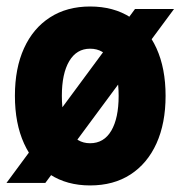

<svg xmlns="http://www.w3.org/2000/svg" viewBox="-20 -563 556 591"><path d="M0 0 395.5 -535.2H515.6L119.6 0ZM257.3 7.8Q186 7.8 134 -25.9Q82 -59.6 54 -121.3Q25.9 -183.1 25.9 -268.1Q25.9 -353 54 -414.6Q82 -476.1 134 -509.5Q186 -543 257.3 -543Q329.6 -543 381.6 -509.5Q433.6 -476.1 461.7 -414.3Q489.7 -352.5 489.7 -268.1Q489.7 -183.6 461.7 -121.6Q433.6 -59.6 381.6 -25.9Q329.6 7.8 257.3 7.8ZM257.3 -122.1Q299.8 -122.1 322.5 -160.6Q345.2 -199.2 345.2 -268.1Q345.2 -335.9 322.5 -374.5Q299.8 -413.1 257.3 -413.1Q215.8 -413.1 193.1 -374.8Q170.4 -336.4 170.4 -268.1Q170.4 -199.2 193.1 -160.6Q215.8 -122.1 257.3 -122.1Z"/></svg>

Font: Reddit Sans Condensed ExtraBold
Style: Regular
Weight: 800
Designer: Stephen Hutchings
Foundry: Reddit
Version: Version 1.014